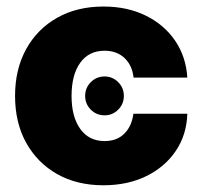

<svg xmlns="http://www.w3.org/2000/svg" viewBox="-20 -547 608 579"><path d="M292 11.7Q211.9 11.7 152.1 -22.2Q92.3 -56.2 58.8 -116.7Q25.4 -177.2 25.4 -257.8Q25.4 -337.9 58.8 -398.7Q92.3 -459.5 152.3 -493.4Q212.4 -527.3 292 -527.3Q363.8 -527.3 419.4 -500Q475.1 -472.7 508.1 -424.3Q541 -376 544.9 -313H382.8Q378.9 -349.6 355.7 -371.8Q332.5 -394 295.4 -394Q248 -394 221.9 -357.7Q195.8 -321.3 195.8 -257.8Q195.8 -194.3 222.2 -158Q248.5 -121.6 295.4 -121.6Q332.5 -121.6 355 -144Q377.4 -166.5 382.3 -204.1H544.9Q543 -141.1 510.5 -92.5Q478 -43.9 421.6 -16.1Q365.2 11.7 292 11.7ZM295.4 -199.2Q271 -199.2 253.9 -216.3Q236.8 -233.4 236.8 -257.8Q236.8 -282.2 253.9 -299.3Q271 -316.4 295.4 -316.4Q319.3 -316.4 336.4 -299.3Q353.5 -282.2 353.5 -257.8Q353.5 -233.4 336.4 -216.3Q319.3 -199.2 295.4 -199.2Z"/></svg>

Font: Inter Display ExtraBold
Style: Regular
Weight: 800
Designer: Rasmus Andersson
Foundry: rsms
Version: Version 4.000;git-a52131595